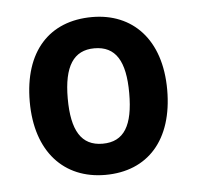

<svg xmlns="http://www.w3.org/2000/svg" viewBox="-36 -825 434 423"><g transform="rotate(-5 181.0 -613.5)"><path d="M333 -614C333 -726 271 -788 182 -788C87 -788 29 -725 29 -614C29 -503 90 -439 181 -439C275 -439 333 -503 333 -614ZM113 -614C113 -685 135 -719 181 -719C228 -719 249 -685 249 -614C249 -543 229 -508 181 -508C134 -508 113 -543 113 -614Z"/></g></svg>

Font: Noto Sans Malayalam UI SemiCondensed SemiBold
Style: Regular
Weight: 600
Width: 4
Designer: Jelle Bosma - Monotype Design Team
Foundry: Monotype Imaging Inc.
Version: Version 2.104